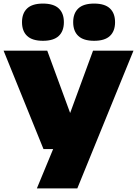

<svg xmlns="http://www.w3.org/2000/svg" viewBox="-27 -833 766 1073"><path d="M493 -550H719L405 220H179L270 0H216L-7 -550H237L365 -201.5ZM96 -709Q96 -759 124.8 -786Q153.5 -813 213 -813Q272.5 -813 301.2 -786Q330 -759 330 -709Q330 -659 301.2 -632Q272.5 -605 213 -605Q153.5 -605 124.8 -632Q96 -659 96 -709ZM382 -709Q382 -759 410.8 -786Q439.5 -813 499 -813Q558.5 -813 587.2 -786Q616 -759 616 -709Q616 -659 587.2 -632Q558.5 -605 499 -605Q439.5 -605 410.8 -632Q382 -659 382 -709Z"/></svg>

Font: Encode Sans Expanded Black
Style: Regular
Weight: 900
Width: 7
Designer: Multiple Designers
Foundry: Impallari Type
Version: Version 2.000